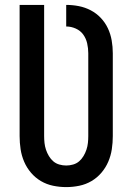

<svg xmlns="http://www.w3.org/2000/svg" viewBox="-20 -755 540 783"><path d="M250 8Q223 8 196.5 2.5Q170 -3 147 -16.5Q124 -30 106.5 -50.5Q89 -71 78.5 -95.5Q68 -120 64 -146.5Q60 -173 60 -200V-735H160V-200Q160 -186 161.5 -172Q163 -158 167.5 -144.5Q172 -131 179.5 -118.5Q187 -106 197.5 -97Q208 -88 222 -84Q236 -80 250 -80Q264 -80 278 -84Q292 -88 302.5 -97Q313 -106 320.5 -118.5Q328 -131 332.5 -144.5Q337 -158 338.5 -172Q340 -186 340 -200V-538Q340 -558 335.5 -578Q331 -598 319.5 -614Q308 -630 289 -638.5Q270 -647 250 -647V-735Q276 -735 301.5 -730Q327 -725 350 -713Q373 -701 391 -682Q409 -663 420 -639.5Q431 -616 435.5 -590Q440 -564 440 -538V-200Q440 -173 436 -146.5Q432 -120 421.5 -95.5Q411 -71 393.5 -50.5Q376 -30 353 -16.5Q330 -3 303.5 2.5Q277 8 250 8Z"/></svg>

Font: Iosevka Semibold
Style: Regular
Weight: 600
Monospace: yes
Designer: Belleve Invis
Foundry: Belleve Invis
Version: Version 33.2.3; ttfautohint (v1.8.4)